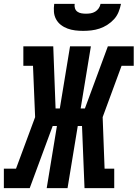

<svg xmlns="http://www.w3.org/2000/svg" viewBox="-52 -975 713 995"><path d="M-32 0V-101H31L130 -368L119 -634H69V-735H224L236 -413H258L311 -735H419L366 -413H388L507 -735H641V-634H578L480 -368L490 -101H540V0H386L373 -322H351L298 0H190L243 -322H221L102 0ZM379 -815Q358 -815 337.5 -817.5Q317 -820 298 -827Q279 -834 263.5 -846Q248 -858 238.5 -875.5Q229 -893 227.5 -913.5Q226 -934 229 -955H335Q333 -943 336.5 -932Q340 -921 349 -914.5Q358 -908 370 -906Q382 -904 393 -904Q406 -904 418 -906Q430 -908 441 -914.5Q452 -921 459.5 -932Q467 -943 469 -955H575Q571 -934 562.5 -913Q554 -892 539 -875.5Q524 -859 504.5 -846.5Q485 -834 464 -827Q443 -820 421.5 -817.5Q400 -815 379 -815Z"/></svg>

Font: Iosevka Curly Slab ExObl
Style: Bold
Weight: 700
Width: 7
Italic angle: -9°
Monospace: yes
Designer: Belleve Invis
Foundry: Belleve Invis
Version: Version 11.0.0; ttfautohint (v1.8.3)